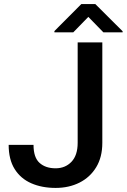

<svg xmlns="http://www.w3.org/2000/svg" viewBox="-20 -921 627 951"><path d="M364.7 -213.4V-710.9H486.8V-213.4Q486.8 -142.6 456.5 -92.8Q426.3 -43 374 -16.6Q321.8 9.8 255.4 9.8Q187.5 9.8 135 -13.2Q82.5 -36.1 52.7 -83.5Q22.9 -130.9 22.9 -203.6H146Q146 -141.1 175.8 -114.3Q205.6 -87.4 255.4 -87.4Q303.2 -87.4 334 -119.6Q364.7 -151.9 364.7 -213.4ZM452.1 -900.9 587.4 -766.1V-760.7H492.2L417.5 -837.4L342.8 -760.7H249.5V-767.1L382.8 -900.9Z"/></svg>

Font: Vazirmatn UI Medium
Style: Regular
Weight: 500
Designer: Saber Rastikerdar
Foundry: Saber Rastikerdar
Version: Version 33.003